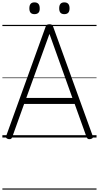

<svg xmlns="http://www.w3.org/2000/svg" viewBox="-20 -1157 832 1615"><path d="M52 13Q37 10 32.5 3Q28 -4 33 -16L363 -930Q367 -943 374 -948Q381 -953 396 -953Q411 -953 417.5 -948Q424 -943 428 -930L759 -16Q764 -4 759.5 3Q755 10 739 13Q725 15 718.5 10.5Q712 6 706 -10L608 -283H183L85 -10Q80 6 73.5 10.5Q67 15 52 13ZM201 -333H589L396 -872ZM270 -1038Q248 -1038 237.5 -1050Q227 -1062 227 -1087Q227 -1112 237.5 -1124.5Q248 -1137 270 -1137Q292 -1137 303 -1124.5Q314 -1112 314 -1087Q315 -1062 303.5 -1050Q292 -1038 270 -1038ZM521 -1038Q499 -1038 488.5 -1050Q478 -1062 478 -1087Q478 -1112 488.5 -1124.5Q499 -1137 521 -1137Q543 -1137 554 -1124.5Q565 -1112 565 -1087Q565 -1062 554 -1050Q543 -1038 521 -1038ZM0 428H792V438H0ZM0 -20H792V0H0ZM0 -505H792V-500H0ZM0 -948H792V-938H0Z"/></svg>

Font: Playwrite US Modern Guides
Style: Regular
Weight: 400
Designer: Veronika Burian, José Scaglione
Foundry: TypeTogether
Version: Version 1.003